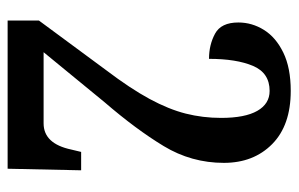

<svg xmlns="http://www.w3.org/2000/svg" viewBox="-156 -608 764 491"><g transform="rotate(90 225.5 -362.0)"><path d="M32 0V-80L159 -252Q206 -314 232.5 -363Q259 -412 270 -455.5Q281 -499 281 -546Q281 -607 263 -638.5Q245 -670 212 -670Q166 -670 148 -627.5Q130 -585 130 -515Q94 -515 65.5 -530.5Q37 -546 37 -590Q37 -625 56 -655.5Q75 -686 114 -705Q153 -724 212 -724Q300 -724 348 -676.5Q396 -629 396 -553Q396 -470 353 -399Q310 -328 241 -248L113 -92H295Q347 -92 362 -163L368 -188H415L411 0Z"/></g></svg>

Font: Noto Serif Ethiopic ExtraCondensed SemiBold
Style: Regular
Weight: 600
Width: 2
Designer: Monotype Design Team
Foundry: Monotype Imaging Inc.
Version: Version 2.102; ttfautohint (v1.8.4.7-5d5b)